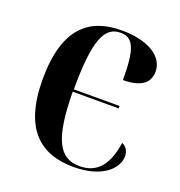

<svg xmlns="http://www.w3.org/2000/svg" viewBox="-107 -637 690 738"><g transform="rotate(20 238.5 -268.5)"><path d="M272 10C392 10 445 -48 445 -96C445 -117 435 -134 417 -141C402 -38 357 -1 293 -1C208 -1 173 -70 171 -261H359V-271H172C172 -477 203 -537 267 -537C321 -537 337 -493 337 -369C420 -369 444 -403 444 -442C444 -503 379 -547 268 -547C140 -547 46 -481 46 -267C46 -62 138 10 272 10Z"/></g></svg>

Font: Noto Serif Display SemiCondensed SemiBold
Style: Regular
Weight: 600
Width: 4
Designer: Monotype Design Team
Foundry: Monotype Imaging Inc.
Version: Version 2.009